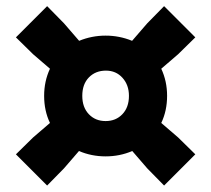

<svg xmlns="http://www.w3.org/2000/svg" viewBox="-20 -674 670 609"><path d="M545 -238 599.5 -184.5 500.5 -85.5 447 -140 399.5 -195Q360 -178 315 -178Q270 -178 230.5 -195L183 -140L129.5 -85.5L30.5 -184.5L85 -238L138.5 -284Q120 -322.5 120 -370Q120 -416.5 138.5 -456L85 -502L30.5 -555.5L129.5 -654.5L183 -600L231 -544.5Q271 -561 315 -561Q359 -561 399 -544.5L447 -600L500.5 -654.5L599.5 -555.5L545 -502L491.5 -456Q510 -416.5 510 -370Q510 -322.5 491.5 -284ZM315 -290Q347.5 -290 368.2 -311.8Q389 -333.5 389 -370Q389 -404.5 368.5 -427.2Q348 -450 316 -450Q283 -450 262 -428.5Q241 -407 241 -370Q241 -333.5 261.8 -311.8Q282.5 -290 315 -290Z"/></svg>

Font: Encode Sans SemiCondensed Black
Style: Regular
Weight: 900
Width: 4
Designer: Multiple Designers
Foundry: Impallari Type
Version: Version 2.000